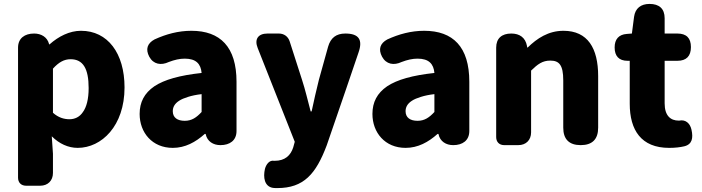

<svg xmlns="http://www.w3.org/2000/svg" viewBox="-20 -740 3581 979"><path d="M72 -181V166C72 191 88 207 113 207H161H185C224 207 250 181 250 142V44L244 -45C282 -7 328 14 376 14C498 14 615 -98 615 -294C615 -469 529 -583 393 -583C334 -583 278 -554 233 -514H230V-516C221 -551 190 -569 154 -569C106 -569 72 -545 72 -497ZM403 -169C386 -143 361 -132 334 -132C307 -132 278 -140 250 -165V-277V-390C280 -423 307 -438 340 -438C403 -438 432 -391 432 -291C432 -234 421 -194 403 -169Z M767 -300C716 -265 692 -219 692 -159C692 -64 756 14 861 14C924 14 977 -15 1024 -57H1029V-55C1037 -19 1067 0 1104 0C1152 0 1186 -24 1186 -72V-161V-323C1186 -501 1103 -583 956 -583C889 -583 827 -566 768 -539C731 -519 721 -489 741 -451C762 -412 801 -405 841 -424C870 -435 896 -441 922 -441C980 -441 1004 -414 1008 -368C897 -356 818 -334 767 -300ZM939 -246C958 -252 981 -257 1008 -260V-169C982 -141 958 -124 922 -124C885 -124 861 -140 861 -173C861 -193 870 -211 893 -226C905 -234 920 -240 939 -246Z M1744 -284 1808 -472C1831 -537 1810 -569 1741 -569C1694 -569 1666 -547 1653 -502L1606 -333C1593 -279 1580 -226 1569 -172H1564C1549 -228 1537 -281 1520 -333L1457 -529C1449 -554 1428 -569 1402 -569H1354H1344C1296 -569 1276 -540 1294 -495L1483 -17L1475 12C1462 52 1434 80 1380 80C1379 80 1379 80 1378 80C1354 75 1337 98 1331 121C1321 164 1328 211 1372 218C1379 219 1386 219 1394 219C1529 219 1591 147 1646 1Z M1954 -300C1903 -265 1879 -219 1879 -159C1879 -64 1943 14 2048 14C2111 14 2164 -15 2211 -57H2216V-55C2224 -19 2254 0 2291 0C2339 0 2373 -24 2373 -72V-161V-323C2373 -501 2290 -583 2143 -583C2076 -583 2014 -566 1955 -539C1918 -519 1908 -489 1928 -451C1949 -412 1988 -405 2028 -424C2057 -435 2083 -441 2109 -441C2167 -441 2191 -414 2195 -368C2084 -356 2005 -334 1954 -300ZM2126 -246C2145 -252 2168 -257 2195 -260V-169C2169 -141 2145 -124 2109 -124C2072 -124 2048 -140 2048 -173C2048 -193 2057 -211 2080 -226C2092 -234 2107 -240 2126 -246Z M2510 -284V-41C2510 -16 2526 0 2551 0H2599H2623C2662 0 2688 -26 2688 -65V-380C2722 -413 2746 -431 2786 -431C2831 -431 2852 -409 2852 -330V-89C2852 -30 2882 0 2941 0C3000 0 3030 -30 3030 -89V-352C3030 -494 2977 -583 2853 -583C2776 -583 2718 -544 2671 -498H2668L2667 -506C2659 -548 2630 -569 2587 -569C2539 -569 2510 -545 2510 -497Z M3369 -321V-430H3434C3480 -430 3503 -454 3503 -500C3503 -546 3480 -569 3434 -569H3369V-647C3369 -696 3341 -720 3292 -720C3248 -720 3219 -698 3213 -654L3202 -569L3176 -567C3135 -564 3114 -540 3114 -498C3114 -454 3136 -430 3180 -430H3191V-320V-211C3191 -77 3249 14 3392 14C3422 14 3448 11 3469 6C3510 -4 3515 -37 3506 -78C3499 -111 3476 -132 3443 -125C3442 -125 3442 -125 3441 -125C3399 -125 3369 -150 3369 -213Z"/></svg>

Font: GenSenRounded2 TW H
Style: Regular
Weight: 900
Version: Version 2.100;PS 2.1;hotconv 16.6.51;makeotf.lib2.5.65220 DE